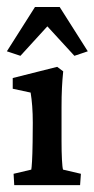

<svg xmlns="http://www.w3.org/2000/svg" viewBox="-26 -541 276 561"><path d="M15.6 0 13.7 -33.2 65.4 -45.4Q66.4 -49.8 67.6 -69.8Q68.8 -89.8 69.3 -125.5L69.8 -182.1Q69.8 -209 68.1 -231Q66.4 -252.9 63.5 -270.5L11.2 -281.7V-313L141.1 -345.7L158.7 -332.5Q156.2 -308.6 155 -283.9Q153.8 -259.3 153.8 -228V-128.4Q153.8 -98.1 155 -74.7Q156.2 -51.3 158.2 -45.4L210.4 -33.2L208 0ZM230.5 -391.1 191.4 -377.9 87.4 -491.2H137.2L33.7 -377.9L-5.9 -391.1L76.2 -520.5H148.4Z"/></svg>

Font: Lateef Medium
Style: Regular
Weight: 500
Designer: SIL International
Foundry: SIL International
Version: Version 4.200